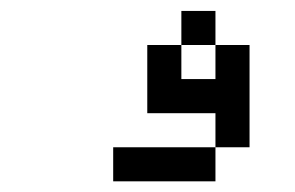

<svg xmlns="http://www.w3.org/2000/svg" viewBox="-20 -395 540 352"><path d="M375 -125H187.5V-62.5H375ZM375 -125H437.5V-312.5H375V-250H312.5V-312.5H250Q250 -312.5 250 -187.5H375ZM312.5 -312.5H375V-375H312.5Z"/></svg>

Font: CalcUnifontExMono
Style: Regular
Weight: 500
Version: Version 15.0.06